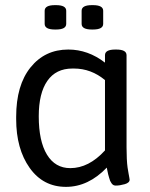

<svg xmlns="http://www.w3.org/2000/svg" viewBox="-20 -722 585 748"><path d="M389 -136V-410Q335 -455 268 -455H262Q198 -455 164.5 -407Q131 -359 131 -269Q131 -172 163 -119.5Q195 -67 254 -67Q326 -67 389 -136ZM485 -22Q485 -10 466 -4.5Q447 1 431 1Q426 1 422 -1Q418 -3 414.5 -8Q411 -13 409 -17.5Q407 -22 405 -30Q403 -38 401.5 -42.5Q400 -47 398.5 -56.5Q397 -66 396 -69Q324 6 237 6Q148 6 95.5 -68Q43 -142 43 -258V-267Q43 -390 99 -459.5Q155 -529 246 -529Q323 -529 389 -478V-507Q389 -529 429 -529H433Q473 -529 473 -507V-148Q473 -125 474 -104Q475 -83 477 -69.5Q479 -56 481 -45.5Q483 -35 484 -29Q485 -23 485 -22ZM238 -680V-629Q238 -607 198 -607H194Q154 -607 154 -629V-680Q154 -702 194 -702H198Q238 -702 238 -680ZM382 -680V-629Q382 -607 342 -607H338Q298 -607 298 -629V-680Q298 -702 338 -702H342Q382 -702 382 -680Z"/></svg>

Font: mmAsap
Style: Regular
Weight: 400
Designer: Pablo Cosgaya
Foundry: Omnibus-Type
Version: Version 1.001